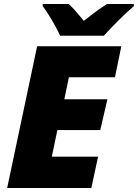

<svg xmlns="http://www.w3.org/2000/svg" viewBox="-20 -947 694 967"><path d="M283 -767H503C542 -810 604 -874 654 -916V-927H519C478 -901 439 -871 402 -842C384 -864 348 -908 326 -927H195V-916C225 -877 263 -811 283 -767ZM16 0H440L474 -158H241L269 -292H485L521 -447H304L327 -558H559L591 -714H167Z"/></svg>

Font: Noto Sans UI Black
Style: Italic
Weight: 900
Italic angle: -372°
Designer: Monotype Design Team
Foundry: Monotype Imaging Inc.
Version: Version 1.901